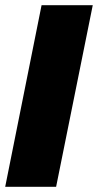

<svg xmlns="http://www.w3.org/2000/svg" viewBox="-30 -719 377 739"><path d="M130 -699H327L186 0H-10Z"/></svg>

Font: Readiness ExtraBold
Style: Italic
Weight: 800
Italic angle: -12°
Designer: Katatrad Team
Foundry: CadsonDemak
Version: Version 1.00;January 16, 2020;FontCreator 12.0.0.2550 64-bit